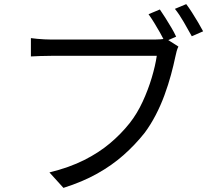

<svg xmlns="http://www.w3.org/2000/svg" viewBox="-20 -877 1040 932"><path d="M756 -831Q768 -814 783 -790Q798 -766 812 -742.5Q826 -719 835 -699L780 -675Q770 -695 756.5 -719Q743 -743 728.5 -766.5Q714 -790 701 -808ZM884 -857Q897 -840 912 -816.5Q927 -793 941.5 -768.5Q956 -744 966 -725L911 -701Q894 -732 872 -770Q850 -808 829 -834ZM846 -651Q841 -641 837.5 -628.5Q834 -616 831 -601Q823 -562 810 -514Q797 -466 778.5 -415.5Q760 -365 735.5 -318Q711 -271 682 -232Q636 -174 579.5 -124Q523 -74 451.5 -34Q380 6 288 35L220 -40Q317 -64 388.5 -100Q460 -136 514 -181.5Q568 -227 610 -280Q646 -326 672.5 -383.5Q699 -441 716.5 -499.5Q734 -558 741 -606Q726 -606 687.5 -606Q649 -606 596 -606Q543 -606 485 -606Q427 -606 374.5 -606Q322 -606 283 -606Q244 -606 229 -606Q200 -606 174.5 -605Q149 -604 130 -603V-692Q144 -690 160.5 -688.5Q177 -687 195.5 -686Q214 -685 230 -685Q242 -685 272.5 -685Q303 -685 346 -685Q389 -685 437 -685Q485 -685 533 -685Q581 -685 622.5 -685Q664 -685 693 -685Q722 -685 731 -685Q743 -685 757 -686Q771 -687 785 -690Z"/></svg>

Font: Noto Sans HK
Style: Regular
Weight: 400
Designer: Ryoko NISHIZUKA 西塚涼子 (kana, bopomofo & ideographs); Paul D. Hunt (Latin, Greek & Cyrillic); Sandoll Communications 산돌커뮤니
Foundry: Adobe
Version: Version 2.004-H2;hotconv 1.0.118;makeotfexe 2.5.65603